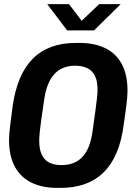

<svg xmlns="http://www.w3.org/2000/svg" viewBox="-20 -905 641 935"><path d="M258 10Q187 10 134.5 -15Q82 -40 53 -92Q24 -144 24 -224Q24 -238 25.5 -256Q27 -274 31 -306Q35 -338 42 -390Q64 -544 140.5 -620Q217 -696 350 -696H367Q438 -696 490.5 -671.5Q543 -647 572 -595Q601 -543 601 -462Q601 -449 599.5 -430.5Q598 -412 594 -380Q590 -348 582 -295Q562 -142 485 -66Q408 10 275 10ZM279 -101Q345 -101 382.5 -142Q420 -183 431 -268Q440 -328 444.5 -364.5Q449 -401 451.5 -420.5Q454 -440 454.5 -450Q455 -460 455 -466Q455 -511 442 -536.5Q429 -562 404.5 -573.5Q380 -585 346 -585Q282 -585 244.5 -544Q207 -503 195 -419Q186 -359 181 -322.5Q176 -286 174 -266Q172 -246 171.5 -236.5Q171 -227 171 -220Q171 -177 184 -150.5Q197 -124 221.5 -112.5Q246 -101 279 -101ZM307 -757 210 -885H316L392 -785H358L463 -885H568L438 -757Z"/></svg>

Font: Chivo Mono Medium SemiBold
Style: Italic
Weight: 600
Italic angle: -8.05°
Monospace: yes
Version: Version 1.008